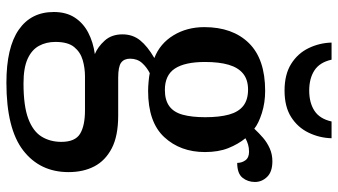

<svg xmlns="http://www.w3.org/2000/svg" viewBox="-242 -546 1029 584"><g transform="rotate(90 272.0 -254.5)"><path d="M232 240Q125 240 71 202.5Q17 165 17 96Q17 58 34 32Q51 6 80 -9Q109 -24 145 -29Q123 -38 104 -59Q85 -80 85 -113Q85 -144 103 -166.5Q121 -189 157 -210Q113 -227 88 -268Q63 -309 63 -362Q63 -448 111.5 -497.5Q160 -547 257 -547Q293 -547 324.5 -537Q356 -527 372 -514Q385 -528 399.5 -540.5Q414 -553 432 -561Q450 -569 471 -569Q503 -569 518.5 -553Q534 -537 534 -516Q534 -494 521 -478Q508 -462 476 -462Q476 -476 468 -487Q460 -498 442 -498Q430 -498 420 -495Q410 -492 401 -487Q419 -465 431 -435Q443 -405 443 -364Q443 -289 397.5 -240Q352 -191 257 -191Q245 -191 228.5 -192.5Q212 -194 203 -196Q185 -187 172 -172.5Q159 -158 159 -136Q159 -118 171 -109Q183 -100 217 -100H332Q394 -100 431.5 -80.5Q469 -61 486.5 -27.5Q504 6 504 51Q504 138 438 189Q372 240 232 240ZM234 188Q303 188 341.5 173.5Q380 159 396 133Q412 107 412 73Q412 31 387.5 16Q363 1 316 1H213Q187 1 163 8Q139 15 123.5 34Q108 53 108 91Q108 119 120 141Q132 163 159.5 175.5Q187 188 234 188ZM254 -242Q285 -242 303.5 -255.5Q322 -269 329.5 -296.5Q337 -324 337 -365Q337 -408 329 -437Q321 -466 302.5 -480.5Q284 -495 253 -495Q223 -495 204.5 -480Q186 -465 177.5 -436Q169 -407 169 -364Q169 -303 189 -272.5Q209 -242 254 -242ZM256 -606Q207 -606 175 -626Q143 -646 127 -679Q111 -712 110 -749H162Q170 -713 194.5 -697Q219 -681 256 -681Q293 -681 317.5 -697Q342 -713 350 -749H401Q400 -712 384 -679Q368 -646 336.5 -626Q305 -606 256 -606Z"/></g></svg>

Font: Noto Serif Armenian Medium
Style: Regular
Weight: 500
Version: Version 2.007